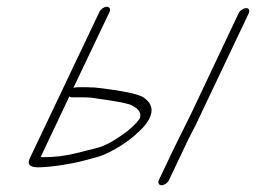

<svg xmlns="http://www.w3.org/2000/svg" viewBox="-20 -507 757 568"><path d="M479.8 26 521.6 -62C531.2 -83 542.8 -107 557.4 -134L716 -468C719.5 -476 716.7 -483 708.7 -483C700.7 -483 689.5 -476 686 -468L547 -174L491.6 -62L449.8 26C446.2 34 450 41 458 41C466 41 476.2 34 479.8 26ZM185.2 -222C186.6 -220 189.2 -219 192.2 -219H228.2C240.2 -219 253.9 -218 270 -215L311.1 -209C329.1 -206 346.2 -203 363.6 -198C387.4 -188 398.6 -176 394.3 -159C392.4 -153 380.9 -139 357.9 -120C321.1 -92 290.7 -75 265.8 -69C258.2 -67 237.6 -62 206.1 -54C174.5 -46 142.3 -42 109.3 -42C105.3 -42 102.3 -42 100.6 -43ZM274.2 -472 68.3 -39C59.6 -21 67.8 -12 92.8 -12C130.8 -12 195.3 -23 224.8 -31C246.7 -37 271.3 -42 291.1 -51C333.1 -70 370.4 -96 401.5 -128C436.5 -166 437.3 -197 404.2 -219C391.8 -227 362 -234 316.2 -241C293.1 -244 266.7 -249 235.7 -249H211.7C205.7 -249 200.4 -248 197.1 -247L304.2 -472C307.8 -480 304 -487 296 -487C288 -487 277.8 -480 274.2 -472Z"/></svg>

Font: MewTooHand
Style: UltIta
Weight: 400
Designer: Mew Too, Robert Jablonski
Version: Version 0.77